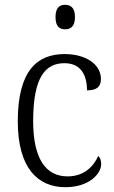

<svg xmlns="http://www.w3.org/2000/svg" viewBox="-20 -769 476 799"><path d="M251 -647C274 -647 292 -659 292 -698C292 -737 274 -749 251 -749C228 -749 211 -737 211 -698C211 -659 228 -647 251 -647ZM252 10C351 10 401 -46 401 -86C401 -102 397 -112 389 -120C368 -74 328 -35 261 -35C169 -35 118 -111 118 -265C118 -450 170 -506 248 -506C317 -506 342 -456 342 -393C380 -393 400 -406 400 -440C400 -503 335 -544 249 -544C137 -544 54 -478 54 -264C54 -69 138 10 252 10Z"/></svg>

Font: Noto Serif Thai SemiCondensed Light
Style: Regular
Weight: 300
Width: 4
Designer: Monotype Design Team
Foundry: Monotype Imaging Inc.
Version: Version 2.002